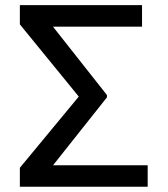

<svg xmlns="http://www.w3.org/2000/svg" viewBox="-20 -712 639 732"><path d="M543 0H95.7V-82H543ZM521.5 -610.4H80.1V-692.4H521.5ZM387.7 -340.8 117.2 0H55.7V-72.3L280.3 -343.8L55.7 -619.1V-692.4H117.2L387.7 -349.6Z"/></svg>

Font: Pretendard JP Variable
Style: Regular
Weight: 400
Designer: Base glyphs from Inter by Rasmus Andersson; Hangul glyphs from Noto Sans CJK(Source Han Sans) by Jang Soo-young and Kang
Foundry: Kil Hyung-jin
Version: Version 1.307;Glyphs 3.2 (3192)